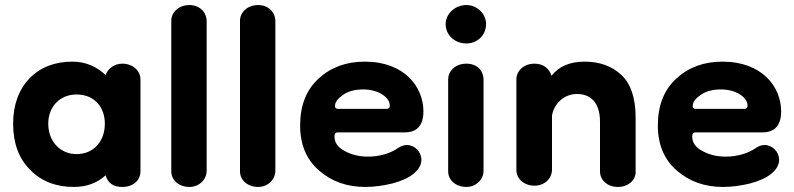

<svg xmlns="http://www.w3.org/2000/svg" viewBox="-20 -724 3144 760"><path d="M272 16C322 16 364 1 398 -30C407 1 429 16 464 16C507 16 536 -10 536 -46V-410C536 -443 507 -472 464 -472C432 -472 407 -452 398 -427C361 -462 317 -480 267 -480C197 -480 140 -458 97 -414C54 -369 32 -309 32 -234C32 -158 54 -97 99 -52C143 -7 201 16 272 16ZM283 -114C218 -114 171 -165 171 -234C171 -303 218 -350 283 -350C351 -350 395 -303 395 -234C395 -165 351 -114 283 -114Z M730 16C767 16 798 -12 798 -48V-640C798 -676 770 -704 730 -704C687 -704 658 -675 658 -642V-46C658 -10 689 16 730 16Z M1002 16C1039 16 1070 -12 1070 -48V-640C1070 -676 1042 -704 1002 -704C959 -704 930 -675 930 -642V-46C930 -10 961 16 1002 16Z M1426 16C1461 16 1497 11 1534 2C1571 -8 1599 -21 1618 -37C1638 -54 1648 -72 1648 -91C1648 -123 1622 -150 1590 -150C1579 -150 1568 -146 1557 -139C1525 -116 1480 -104 1437 -104C1403 -104 1372 -111 1345 -126C1318 -140 1304 -159 1304 -184C1304 -195 1308 -200 1317 -200H1582C1631 -200 1656 -228 1656 -283C1656 -381 1580 -480 1424 -480C1351 -480 1290 -458 1241 -413C1192 -368 1168 -306 1168 -227C1168 -152 1193 -92 1243 -49C1292 -6 1353 16 1426 16ZM1318 -293C1310 -293 1306 -297 1306 -304C1306 -319 1316 -333 1337 -348C1358 -363 1385 -370 1418 -370C1479 -370 1523 -338 1523 -306C1523 -293 1513 -293 1509 -293Z M1826 -552C1869 -552 1904 -584 1904 -629C1904 -669 1869 -704 1826 -704C1781 -704 1744 -669 1744 -629C1744 -584 1781 -552 1826 -552ZM1826 16C1863 16 1894 -12 1894 -48V-408C1894 -444 1869 -472 1826 -472C1783 -472 1754 -443 1754 -410V-46C1754 -10 1785 16 1826 16Z M2426 16C2466 16 2496 -10 2496 -43V-259C2496 -336 2477 -392 2440 -427C2403 -462 2354 -480 2294 -480C2235 -480 2192 -461 2163 -424C2155 -452 2131 -472 2096 -472C2053 -472 2024 -443 2024 -410V-51C2024 -15 2056 11 2096 11C2135 11 2165 -17 2165 -53V-267C2173 -312 2211 -352 2264 -352C2315 -352 2355 -321 2355 -242V-46C2355 -10 2385 16 2426 16Z M2842 16C2877 16 2913 11 2950 2C2987 -8 3015 -21 3034 -37C3054 -54 3064 -72 3064 -91C3064 -123 3038 -150 3006 -150C2995 -150 2984 -146 2973 -139C2941 -116 2896 -104 2853 -104C2819 -104 2788 -111 2761 -126C2734 -140 2720 -159 2720 -184C2720 -195 2724 -200 2733 -200H2998C3047 -200 3072 -228 3072 -283C3072 -381 2996 -480 2840 -480C2767 -480 2706 -458 2657 -413C2608 -368 2584 -306 2584 -227C2584 -152 2609 -92 2659 -49C2708 -6 2769 16 2842 16ZM2734 -293C2726 -293 2722 -297 2722 -304C2722 -319 2732 -333 2753 -348C2774 -363 2801 -370 2834 -370C2895 -370 2939 -338 2939 -306C2939 -293 2929 -293 2925 -293Z"/></svg>

Font: Dongle
Style: Bold
Weight: 700
Designer: Yanghee Ryu
Foundry: Yanghee Ryu
Version: Version 2.000